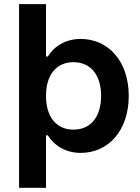

<svg xmlns="http://www.w3.org/2000/svg" viewBox="-20 -723 671 919"><path d="M71.3 -703.1V175.8H200.2V-75.2H209C238.3 -27.3 293 8.8 366.2 8.8C499 8.8 596.2 -98.6 596.2 -263.7C596.2 -263.7 596.2 -263.7 596.2 -264.2C596.2 -429.2 499 -536.6 366.2 -536.6C293 -536.6 238.3 -500.5 209 -452.6H200.2V-703.1ZM200.2 -264.2C200.2 -371.6 255.9 -425.3 331.1 -425.3C418.5 -425.3 463.9 -358.9 463.9 -264.2C463.9 -168.9 418.5 -102.5 331.1 -102.5C255.9 -102.5 200.2 -156.2 200.2 -264.2Z"/></svg>

Font: Wand UI Pro Bold
Style: Regular
Weight: 700
Designer: Andreas Faust
Version: Version 1.003;FEAKit 1.0